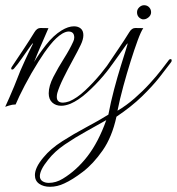

<svg xmlns="http://www.w3.org/2000/svg" viewBox="-21 -398 679 737"><path d="M-1 12Q-1 12 15 -23.5Q31 -59 57 -126Q79 -176 90 -198.5Q101 -221 104 -227Q107 -233 105 -232Q103 -231 90.5 -213.5Q78 -196 62.5 -173.5Q47 -151 33 -135Q30 -131 26 -131Q22 -131 22 -135Q22 -139 26 -144Q54 -186 73 -214.5Q92 -243 111 -274Q121 -291 135 -290.5Q149 -290 165 -290Q161 -281 152 -260Q143 -239 131.5 -212.5Q120 -186 110 -160Q127 -189 155.5 -225.5Q184 -262 215 -281Q241 -297 263 -297Q279 -297 289 -288.5Q299 -280 299 -263Q299 -247 289 -226Q277 -201 258 -166.5Q239 -132 222.5 -98.5Q206 -65 199 -41Q198 -37 197.5 -33.5Q197 -30 197 -26Q197 -4 221 -4Q230 -4 245 -9Q274 -21 305.5 -50.5Q337 -80 365.5 -114.5Q394 -149 411 -176Q414 -180 417 -180Q420 -180 421.5 -176Q423 -172 420 -167Q403 -139 374 -105Q345 -71 312.5 -42Q280 -13 250 0Q240 4 231 6Q222 8 214 8Q193 8 179.5 -4.5Q166 -17 166 -40Q166 -68 184 -103Q202 -138 224.5 -173.5Q247 -209 260 -238Q264 -246 264 -254Q264 -277 242 -277Q232 -277 218 -269Q195 -255 171.5 -225.5Q148 -196 127 -162Q98 -116 74 -70Q50 -24 39 3Q26 3 12.5 7.5Q-1 12 -1 12ZM525 -324Q505 -331 505 -351Q505 -362 513.5 -370Q522 -378 532 -378Q544 -378 551.5 -370Q559 -362 559 -351Q559 -339 548 -330.5Q537 -322 525 -324ZM171 319Q146 319 129.5 307.5Q113 296 113 274Q113 260 121 243Q129 226 146 206Q173 173 217.5 144.5Q262 116 310 90.5Q358 65 395 42Q404 -6 417 -55Q430 -104 442.5 -144Q455 -184 462.5 -208Q470 -232 469 -232Q467 -231 458.5 -219Q450 -207 437.5 -189.5Q425 -172 412 -154Q399 -136 389 -124Q386 -121 382 -121Q378 -121 378 -124Q378 -127 382 -134Q410 -176 433 -209.5Q456 -243 475 -274Q485 -291 499 -290.5Q513 -290 529 -290Q520 -277 507.5 -243Q495 -209 480.5 -163Q466 -117 452.5 -67.5Q439 -18 430 27Q464 7 495.5 -20.5Q527 -48 553.5 -77Q580 -106 598.5 -130Q617 -154 626 -166Q629 -171 634 -171Q638 -171 638 -166Q638 -161 634 -157Q617 -134 590.5 -100.5Q564 -67 524 -28Q484 11 426 50Q409 128 373 179.5Q337 231 297 261.5Q257 292 226 306Q199 319 171 319ZM166 304Q194 304 220 288Q273 256 315 201.5Q357 147 387 63Q352 83 309.5 106.5Q267 130 228 156.5Q189 183 164 215Q147 236 139.5 251.5Q132 267 132 278Q132 291 142 297.5Q152 304 166 304Z"/></svg>

Font: Gwendolyn
Style: Regular
Weight: 400
Designer: Robert E. Leuschke
Foundry: Robert E. Leuschke
Version: Version 1.010; ttfautohint (v1.8.3)